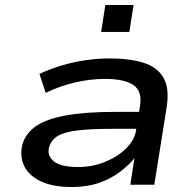

<svg xmlns="http://www.w3.org/2000/svg" viewBox="-20 -740 786 769"><path d="M267 9Q191 9 143 -14Q95 -37 76.5 -76Q58 -115 70 -163Q84 -207 124.5 -235Q165 -263 243 -277.5Q321 -292 446 -292H558L548 -224H428Q342 -224 289.5 -217.5Q237 -211 211.5 -195.5Q186 -180 177 -152Q167 -116 196 -93.5Q225 -71 293 -71Q350 -71 400.5 -91.5Q451 -112 485 -145.5Q519 -179 525 -218L541 -317Q550 -376 513.5 -400Q477 -424 401 -424Q344 -424 283.5 -410.5Q223 -397 163 -368L138 -444Q181 -464 228 -478Q275 -492 323.5 -499Q372 -506 418 -506Q498 -506 553.5 -489Q609 -472 634 -430Q659 -388 648 -314L598 0H502L519 -110L522 -111Q498 -80 461 -52Q424 -24 376.5 -7.5Q329 9 267 9ZM385 -612 402 -720H515L498 -612Z"/></svg>

Font: Nunito Sans 7pt Expanded Medium
Style: Italic
Weight: 500
Width: 7
Italic angle: -9°
Designer: Vernon Adams
Foundry: Vernon Adams
Version: Version 3.101;gftools[0.9.27]